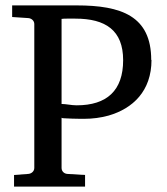

<svg xmlns="http://www.w3.org/2000/svg" viewBox="-20 -691 619 711"><path d="M264 -301C244 -301 225 -306 208 -306V-621C215 -622 221 -622 227 -622H259C371 -622 436 -579 436 -468C436 -356 376 -301 264 -301ZM540 -469C540 -632 429 -671 264 -671H25V-628L85 -624C97 -623 107 -614 107 -602V-69C107 -57 97 -48 85 -47L32 -43V0H295V-43L229 -47C217 -48 208 -57 208 -69V-255C209 -254 212 -253 217 -253C236 -252 259 -251 279 -251H291C323 -251 353 -255 382 -263C472 -289 541 -354 541 -469Z"/></svg>

Font: Veleka
Style: Regular
Weight: 400
Designer: Stefan Peev, Context Ltd, 2016; SIL International, 1997-2014.
Foundry: Stefan Peev, Context Ltd, 2016
Version: Version 1.000